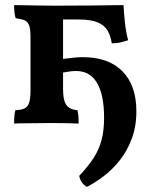

<svg xmlns="http://www.w3.org/2000/svg" viewBox="-20 -480 589 749"><path d="M319 249Q308 243 300 232Q292 221 289 206Q324 169 345 136.5Q366 104 376 67Q386 30 386 -21Q386 -110 358.5 -156.5Q331 -203 277 -203Q267 -203 254 -201.5Q241 -200 226 -197V-250Q247 -253 266 -255Q285 -257 303 -257Q403 -257 457.5 -202Q512 -147 512 -46Q512 14 493.5 62.5Q475 111 446 147Q417 183 383 208.5Q349 234 319 249ZM35 2Q35 -33 40 -50Q63 -51 75.5 -57Q88 -63 93.5 -79Q99 -95 99 -125V-334Q99 -365 94 -380Q89 -395 76.5 -400.5Q64 -406 41 -409Q38 -419 36.5 -431.5Q35 -444 35 -460Q52 -460 77 -459.5Q102 -459 129 -458.5Q156 -458 182 -458Q208 -458 226 -458V-132Q226 -89 238.5 -71Q251 -53 282 -50Q285 -39 286 -25Q287 -11 287 2Q270 1 240 0.5Q210 0 176 0Q154 0 127 0.5Q100 1 75.5 1Q51 1 35 2ZM416 -311Q412 -339 400 -360Q388 -381 361.5 -392.5Q335 -404 286 -404H197L221 -458Q286 -458 332.5 -458.5Q379 -459 410 -459.5Q441 -460 462 -460Q463 -431 467.5 -391Q472 -351 480 -323Q467 -319 452 -315Q437 -311 416 -311Z"/></svg>

Font: Vollkorn SemiBold
Style: Regular
Weight: 600
Designer: Friedrich Althausen
Foundry: Friedrich Althausen
Version: Version 5.000